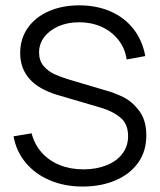

<svg xmlns="http://www.w3.org/2000/svg" viewBox="-20 -681 595 715"><path d="M288.1 13.7Q220.7 13.7 166.3 -9.3Q111.8 -32.2 76.4 -74.2Q41 -116.2 30.3 -173.3L97.7 -184.6Q108.4 -143.1 135.7 -112.5Q163.1 -82 202.9 -66.2Q242.7 -50.3 291 -50.3Q338.4 -50.3 376.5 -65.4Q414.6 -80.6 435.8 -108.6Q457 -136.7 457 -173.8Q457 -218.8 429.2 -242.4Q401.4 -266.1 357.9 -279.3L193.4 -327.6Q55.2 -369.1 55.2 -483.4Q55.2 -537.1 83.7 -577.4Q112.3 -617.7 162.1 -639.4Q211.9 -661.1 275.4 -661.1Q339.8 -661.1 391.8 -638.4Q443.8 -615.7 477.3 -572.8Q510.7 -529.8 521 -472.2L451.7 -459.5Q445.8 -501 420.9 -532.5Q396 -564 358.2 -581.1Q320.3 -598.1 274.9 -598.1Q232.4 -598.1 198.5 -583.5Q164.6 -568.8 145 -543.2Q125.5 -517.6 125.5 -485.8Q125.5 -455.1 142.3 -435.3Q159.2 -415.5 183.3 -404.5Q207.5 -393.6 240.2 -383.8L367.2 -346.2Q406.7 -335.4 439.7 -319.1Q472.7 -302.7 498.8 -267.8Q524.9 -232.9 524.9 -176.8Q524.9 -117.7 494.4 -75Q463.9 -32.2 409.9 -9.3Q356 13.7 288.1 13.7Z"/></svg>

Font: Potro Sans Bangla
Style: Regular
Weight: 400
Designer: Jayed Ahsan Saad
Foundry: Codepotro
Version: Potro Sans Bangla;Version 0.996;CodepotroFonts;